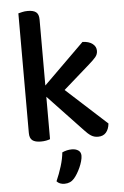

<svg xmlns="http://www.w3.org/2000/svg" viewBox="-59 -699 625 970"><g transform="rotate(-5 253.0 -214.0)"><path d="M175 -2Q168 1 155.5 3.5Q143 6 128 6Q99 6 85 -5Q71 -16 71 -42V-649Q78 -651 91 -654Q104 -657 119 -657Q148 -657 161.5 -646Q175 -635 175 -609V-274L381 -477Q413 -476 431.5 -462Q450 -448 450 -426Q450 -408 438 -394Q426 -380 403 -360L270 -243L476 -55Q473 -26 458.5 -9.5Q444 7 418 7Q398 7 382.5 -3Q367 -13 349 -33L175 -217ZM278 207Q259 229 229 229Q203 229 189 213Q205 177 216.5 139.5Q228 102 231 70Q255 59 280 59Q300 59 313 68Q326 77 326 95Q326 107 321.5 123Q317 139 310 154.5Q303 170 294.5 184Q286 198 278 207Z"/></g></svg>

Font: Baloo Thambi 2 Medium
Style: Regular
Weight: 500
Designer: Aadarsh Rajan and Ek Type
Foundry: Ek Type
Version: Version 1.640;hotconv 1.0.111;makeotfexe 2.5.65597; ttfautoh